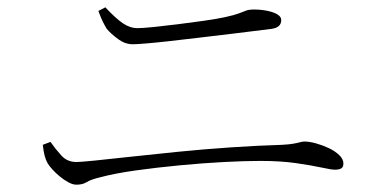

<svg xmlns="http://www.w3.org/2000/svg" viewBox="-20 -621 1040 525"><path d="M722 -542Q668 -535 617 -529Q566 -523 520.5 -517.5Q475 -512 438.5 -508Q402 -504 377.5 -502Q353 -500 343 -500Q322 -500 303 -514Q284 -528 272 -542Q266 -552 261 -562Q256 -572 249 -591L268 -601Q297 -570 316.5 -557Q336 -544 355 -544Q369 -544 398.5 -547Q428 -550 464.5 -554.5Q501 -559 536 -564Q571 -569 595 -574Q622 -580 633.5 -584.5Q645 -589 653 -592Q661 -595 675 -595Q686 -595 698.5 -593.5Q711 -592 722.5 -588.5Q734 -585 741.5 -579.5Q749 -574 749 -566Q749 -556 742.5 -550Q736 -544 722 -542ZM97 -225 118 -233Q132 -213 148 -195.5Q164 -178 189 -178Q200 -178 239.5 -182Q279 -186 338 -192.5Q397 -199 467 -206Q537 -213 610.5 -218Q684 -223 751 -225Q770 -226 781.5 -228Q793 -230 800 -232Q807 -234 812 -234Q826 -234 844 -229Q862 -224 879 -216Q896 -208 907.5 -197Q919 -186 919 -174Q919 -164 913 -160.5Q907 -157 896 -157Q886 -157 858.5 -163Q831 -169 789 -175Q747 -181 692 -181Q650 -181 592.5 -178Q535 -175 472 -169Q409 -163 351.5 -155Q294 -147 253 -136Q228 -130 217 -123Q206 -116 189 -116Q179 -116 167 -122.5Q155 -129 143.5 -138.5Q132 -148 123 -158Q114 -168 110 -175Q105 -184 102 -195.5Q99 -207 97 -225Z"/></svg>

Font: Source Han Serif JP VF
Style: Regular
Weight: 250
Designer: Ryoko NISHIZUKA 西塚涼子 (kana & ideographs); Frank Grießhammer (Latin, Greek & Cyrillic); Wenlong ZHANG 张文龙 (bopomofo); San
Foundry: Adobe
Version: Version 2.001;hotconv 1.1.0;makeotfexe 2.6.0